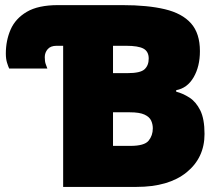

<svg xmlns="http://www.w3.org/2000/svg" viewBox="-20 -734 870 754"><path d="M228 0V-554.2H202.1Q178.7 -554.2 167.2 -540.8Q155.8 -527.3 155.8 -509.8Q155.8 -492.7 159.4 -482.7Q163.1 -472.7 166 -464.8H16.1Q12.7 -471.7 7.8 -487.1Q2.9 -502.4 2.9 -523.9Q2.9 -574.7 21.7 -617.9Q40.5 -661.1 85.2 -687.5Q129.9 -713.9 208 -713.9H460.9Q559.6 -713.9 627.4 -697.8Q695.3 -681.6 730.2 -642.3Q765.1 -603 765.1 -533.2Q765.1 -472.7 740.2 -430.2Q715.3 -387.7 671.9 -379.9V-374Q698.2 -367.2 723.9 -350.8Q749.5 -334.5 766.4 -300.8Q783.2 -267.1 783.2 -208Q783.2 -114.3 712.6 -57.1Q642.1 0 516.1 0ZM423.8 -446.8H481Q531.2 -446.8 547.6 -461.9Q564 -477.1 564 -503.9Q564 -531.7 543.5 -543Q522.9 -554.2 475.1 -554.2H423.8ZM423.8 -161.1H492.2Q546.9 -161.1 563.5 -181.4Q580.1 -201.7 580.1 -230Q580.1 -246.1 573.5 -260.5Q566.9 -274.9 547.6 -283.9Q528.3 -293 490.2 -293H423.8Z"/></svg>

Font: Open Sans ExtraBold
Style: Regular
Weight: 800
Designer: Monotype Design Team
Foundry: Monotype Imaging Inc.
Version: Version 3.003; ttfautohint (v1.8.4)